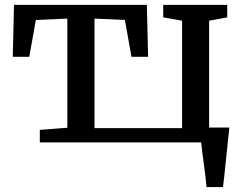

<svg xmlns="http://www.w3.org/2000/svg" viewBox="-20 -574 988 774"><path d="M140.5 0V-50.5L251.5 -59V-499L124.5 -493.5L98 -345H31.5L36.5 -554.5H572L577 -345H510L483.5 -493.5L361 -499V-57.5H714V-490.5L638 -504V-554.5H896V-504L823 -490.5V0ZM812.5 180Q811 160 808 136.2Q805 112.5 801.8 87.8Q798.5 63 795.5 40.2Q792.5 17.5 791 0L746 -60H904.5Q902.5 -41 900 -16.8Q897.5 7.5 894.8 34Q892 60.5 889.2 86.8Q886.5 113 884 137Q881.5 161 879 180Z"/></svg>

Font: Merriweather 20pt Medium
Style: Regular
Weight: 500
Version: Version 2.100